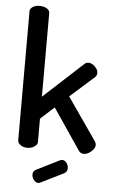

<svg xmlns="http://www.w3.org/2000/svg" viewBox="-62 -797 602 1019"><g transform="rotate(5 239.5 -287.5)"><path d="M107 0Q85 0 70.5 -11Q56 -22 56 -35V-722Q56 -737 70.5 -746.5Q85 -756 107 -756Q130 -756 145.5 -746.5Q161 -737 161 -722V-277L370 -469Q379 -478 392 -478Q404 -478 415.5 -470.5Q427 -463 435 -451.5Q443 -440 443 -428Q443 -422 441 -416.5Q439 -411 434 -406L305 -291L462 -65Q468 -55 468 -47Q468 -34 458.5 -22Q449 -10 435.5 -2Q422 6 409 6Q391 6 381 -9L234 -226L161 -160V-35Q161 -22 145.5 -11Q130 0 107 0ZM182 181Q168 181 157.5 167Q147 153 147 139Q147 121 162 113L286 51Q292 48 297 48Q312 48 321.5 61.5Q331 75 331 89Q331 108 315 117L194 177Q191 178 188 179.5Q185 181 182 181Z"/></g></svg>

Font: Dosis SemiBold
Style: Regular
Weight: 600
Designer: EdgarTolentino, PabloImpallari, IginoMarini
Foundry: EdgarTolentino, PabloImpallari, IginoMarini
Version: Version 3.001; ttfautohint (v1.8.2)